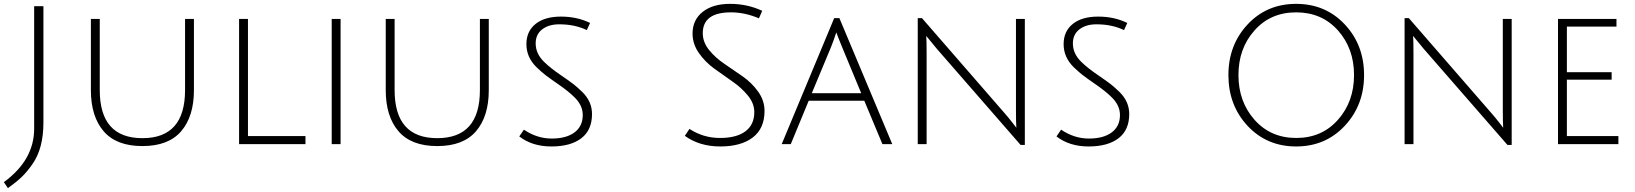

<svg xmlns="http://www.w3.org/2000/svg" viewBox="-45 -747 8471 995"><path d="M132 -80V-715H180V-112Q180 22 124 102Q96 143 67 170.5Q38 198 -4 228L-25 197Q132 82 132 -80Z M426 -280V-649H472V-280Q472 -31 693 -31Q914 -31 914 -280V-649H960V-280Q960 -144 894 -67Q828 10 693 10Q558 10 492 -67Q426 -144 426 -280Z M1194 0V-649H1240V-42H1538V0Z M1674 0V-649H1720V0Z M1954 -280V-649H2000V-280Q2000 -31 2221 -31Q2442 -31 2442 -280V-649H2488V-280Q2488 -144 2422 -67Q2356 10 2221 10Q2086 10 2020 -67Q1954 -144 1954 -280Z M2853 -621Q2799 -621 2765 -595Q2731 -569 2731 -522Q2731 -468 2776 -425Q2808 -394 2858.5 -359.5Q2909 -325 2928 -310Q2947 -295 2974 -269Q3023 -220 3023 -156Q3023 -73 2967.5 -30.5Q2912 12 2812.5 12Q2713 12 2646 -40L2670 -75Q2738 -29 2814 -29Q2890 -29 2932.5 -61Q2975 -93 2975 -151Q2975 -201 2932 -243Q2902 -273 2851.5 -308Q2801 -343 2781 -358.5Q2761 -374 2734 -400Q2683 -451 2683 -518Q2683 -585 2730.5 -623Q2778 -661 2862 -661Q2946 -661 3013 -628L2996 -591Q2934 -621 2853 -621Z M3888 -652Q3815 -683 3743 -683Q3597 -683 3597 -575Q3597 -528 3630 -487.5Q3663 -447 3710 -415.5Q3757 -384 3804 -351Q3851 -318 3884 -272Q3917 -226 3917 -172Q3917 -81 3856 -34.5Q3795 12 3687.5 12Q3580 12 3504 -43L3528 -79Q3600 -32 3686 -32Q3772 -32 3818 -66.5Q3864 -101 3864 -166Q3864 -211 3831 -251.5Q3798 -292 3751 -324.5Q3704 -357 3657 -391Q3610 -425 3577 -472Q3544 -519 3544 -573Q3544 -644 3596.5 -685.5Q3649 -727 3738.5 -727Q3828 -727 3905 -691Z M4146 -225 4053 0H4006L4278 -653H4305L4579 0H4528L4434 -225ZM4289 -579Q4274 -534 4262 -504L4162 -264H4418L4319 -503Q4296 -559 4289 -579Z M4711 0V-653H4733L5159 -163Q5182 -137 5201.5 -111.5Q5221 -86 5222 -85Q5220 -109 5220 -179V-649H5266V4H5244L4810 -494L4755 -561Q4757 -541 4757 -467V0Z M5637 -621Q5583 -621 5549 -595Q5515 -569 5515 -522Q5515 -468 5560 -425Q5592 -394 5642.5 -359.5Q5693 -325 5712 -310Q5731 -295 5758 -269Q5807 -220 5807 -156Q5807 -73 5751.5 -30.5Q5696 12 5596.5 12Q5497 12 5430 -40L5454 -75Q5522 -29 5598 -29Q5674 -29 5716.5 -61Q5759 -93 5759 -151Q5759 -201 5716 -243Q5686 -273 5635.5 -308Q5585 -343 5565 -358.5Q5545 -374 5518 -400Q5467 -451 5467 -518Q5467 -585 5514.5 -623Q5562 -661 5646 -661Q5730 -661 5797 -628L5780 -591Q5718 -621 5637 -621Z M6420 -95Q6321 -202 6321 -358Q6321 -514 6420.5 -620.5Q6520 -727 6672 -727Q6824 -727 6924 -620.5Q7024 -514 7024 -358Q7024 -202 6924 -95Q6824 12 6672 12Q6520 12 6420 -95ZM6456 -589Q6373 -496 6373 -358Q6373 -220 6456.5 -126Q6540 -32 6672.5 -32Q6805 -32 6888.5 -126Q6972 -220 6972 -358Q6972 -496 6888.5 -589.5Q6805 -683 6672 -683Q6539 -683 6456 -589Z M7234 0V-653H7256L7682 -163Q7705 -137 7724.5 -111.5Q7744 -86 7745 -85Q7743 -109 7743 -179V-649H7789V4H7767L7333 -494L7278 -561Q7280 -541 7280 -467V0Z M8029 0V-649H8332V-609H8075V-373H8307V-334H8075V-42H8342V0Z"/></svg>

Font: Julius Sans One
Style: Regular
Weight: 400
Designer: Luciano Vergara
Foundry: LatinoType
Version: Version 1.001